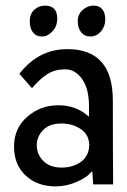

<svg xmlns="http://www.w3.org/2000/svg" viewBox="-20 -656 454 684"><path d="M297 -240V-278Q297 -340 272.5 -374.5Q248 -409 212 -409Q176 -409 149.5 -392.5Q123 -376 94 -342L49 -393Q117 -481 220 -481Q382 -481 382 -298Q382 -115 383 1H312L309 -43L306 -45Q292 -25 254.5 -8.5Q217 8 178 8Q113 8 71.5 -30.5Q30 -69 30 -134Q30 -199 77 -240Q124 -281 188 -281Q252 -281 297 -240ZM298 -140Q297 -176 268 -196Q239 -216 198 -216Q157 -216 134 -193Q111 -170 111 -138Q111 -106 134.5 -82.5Q158 -59 199 -59Q240 -59 268.5 -79.5Q297 -100 298 -140ZM302.5 -526Q281 -526 269 -541Q257 -556 257 -580.5Q257 -605 274.5 -620.5Q292 -636 313 -636Q334 -636 344.5 -623Q355 -610 355 -586Q355 -562 339.5 -544Q324 -526 302.5 -526ZM140 -636Q184 -636 184 -590Q184 -563 167 -544.5Q150 -526 129.5 -526Q109 -526 97.5 -540.5Q86 -555 86 -580.5Q86 -606 102 -621Q118 -636 140 -636Z"/></svg>

Font: Fresca
Style: Regular
Weight: 400
Designer: Iván Moreno
Foundry: Fontstage
Version: Version 1.001